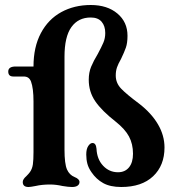

<svg xmlns="http://www.w3.org/2000/svg" viewBox="-20 -738 705 768"><path d="M71 -10Q71 -16 75 -22Q79 -28 85 -33Q95 -43 100 -50Q109 -63 111.5 -80.5Q114 -98 114 -130V-332Q114 -385 104 -412Q100 -422 93 -427Q86 -432 74 -432H33Q13 -432 13 -452Q13 -472 43 -472H114Q114 -550 143.5 -605.5Q173 -661 225 -689.5Q277 -718 343 -718Q409 -718 449.5 -684Q490 -650 490 -595Q490 -566 483.5 -547.5Q477 -529 464 -502Q453 -483 448 -468.5Q443 -454 443 -436Q443 -406 464.5 -383.5Q486 -361 537 -323Q586 -285 612 -240.5Q638 -196 638 -148Q638 -76 592.5 -33Q547 10 465 10Q421 10 393 -5.5Q365 -21 346 -49Q334 -66 329.5 -83Q325 -100 325 -120Q325 -142 333 -154Q341 -166 350 -166Q364 -166 366 -143Q368 -101 392.5 -75Q417 -49 452 -49Q480 -49 496 -68.5Q512 -88 512 -123Q512 -162 496 -192Q480 -222 442 -252Q387 -295 361 -333Q335 -371 335 -419Q335 -448 344.5 -471Q354 -494 371 -522Q386 -550 393.5 -567.5Q401 -585 401 -606Q401 -634 386.5 -651Q372 -668 343 -668Q293 -668 265.5 -629.5Q238 -591 238 -511V-140Q238 -83 248 -60Q258 -38 278 -30Q298 -22 298 -10Q298 -1 290.5 4.5Q283 10 268 10Q254 10 230 6Q204 0 180 0Q148 0 122 6Q102 10 94 10Q71 10 71 -10Z"/></svg>

Font: Raigarh Medium
Style: Regular
Weight: 500
Designer: jaikishan Patel
Foundry: MagicType
Version: Version 1.000